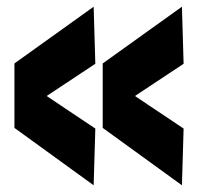

<svg xmlns="http://www.w3.org/2000/svg" viewBox="-20 -557 590 572"><path d="M23 -176V-368L259 -537L264 -367L119 -271L264 -174L259 -5ZM286 -176V-368L522 -537L527 -367L382 -271L527 -174L522 -5Z"/></svg>

Font: Georama ExtraCondensed Thin
Style: Bold
Weight: 700
Version: Version 1.001